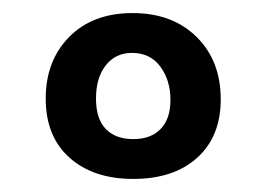

<svg xmlns="http://www.w3.org/2000/svg" viewBox="-20 -741 408 294"><path d="M50 -590Q50 -648 86 -684.5Q122 -721 183 -721Q244 -721 281 -684.5Q318 -648 318 -589Q318 -532 282 -499.5Q246 -467 184 -467Q123 -467 86.5 -499.5Q50 -532 50 -590ZM241 -588Q241 -618 225.5 -639Q210 -660 182 -660Q157 -660 142 -641Q127 -622 127 -590Q127 -559 142 -543.5Q157 -528 184 -528Q211 -528 226 -543.5Q241 -559 241 -588Z"/></svg>

Font: Mali
Style: Bold
Weight: 700
Designer: Kitiyaporn Chalermlarp | Katatrad Aksorn Co.,Ltd.
Foundry: Cadson Demak Co.,Ltd.
Version: Version 1.000; ttfautohint (v1.6)